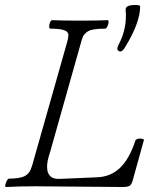

<svg xmlns="http://www.w3.org/2000/svg" viewBox="-20 -749 610 772"><path d="M463.4 -542Q459 -542 455.3 -545.2Q451.7 -548.3 451.7 -554.2Q451.7 -557.6 456.5 -568.8Q486.3 -624 486.3 -687Q486.3 -698.2 485.4 -702.1V-711.9Q485.4 -729 525.4 -729Q543.5 -729 543.5 -723.1Q543.5 -658.2 483.4 -560.1Q473.1 -542 463.4 -542ZM4.4 2.9Q-2.4 2.9 3.9 -14.2Q10.3 -30.8 16.6 -30.8Q37.6 -30.8 52.5 -33.2Q67.4 -35.6 76.9 -39.8Q86.4 -43.9 93 -51.3Q99.6 -58.6 102.8 -65.7Q106 -72.8 109.4 -84L249.5 -578.1Q254.9 -596.2 255.1 -608.6Q255.4 -621.1 238.3 -627.4Q221.2 -633.8 181.6 -633.8Q177.7 -635.3 177.7 -642.8Q177.7 -650.4 181.4 -659.2Q185.1 -668 189.5 -668Q227.5 -666 301.3 -666Q376.5 -666 413.6 -668Q417 -666.5 416.5 -658.9Q416 -651.4 411.6 -642.6Q407.2 -633.8 403.3 -633.8Q374.5 -633.8 356.2 -630.6Q337.9 -627.4 327.9 -619.1Q317.9 -610.8 313.7 -602.3Q309.6 -593.8 305.7 -578.1L181.6 -138.2Q168 -97.7 169.4 -76.2Q169.4 -53.2 182.4 -40.5Q195.3 -27.8 222.7 -29.8L369.6 -36.1Q426.3 -38.1 463.9 -75.4Q501.5 -112.8 524.4 -184.1Q529.3 -191.9 543.5 -191.9Q559.6 -190.9 558.6 -186L513.7 -23.9Q508.8 -6.3 500.7 -1.7Q492.7 2.9 471.7 2.9Q413.1 2.9 296.1 1.5Q179.2 0 120.6 0Q61.5 0 4.4 2.9Z"/></svg>

Font: Junicode SmCond Light
Style: Italic
Weight: 300
Width: 4
Italic angle: -11°
Designer: Peter S. Baker
Version: Version 2.206